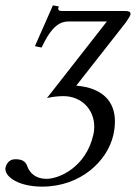

<svg xmlns="http://www.w3.org/2000/svg" viewBox="-28 -471 506 715"><path d="M207 -430C193 -430 188 -432 189 -441C190 -442 190 -444 191 -447L169 -451L102 -299L127 -294C166 -378 198 -391 228 -391H370L147 -106C170 -111 190 -113 208 -113C275 -113 323 -64 323 1C323 11 322 22 319 33C292 150 194 195 145 195C104 195 82 172 74 149C67 128 52 122 29 122C8 122 -3 136 -7 152C-8 154 -8 156 -8 158C-8 189 43 224 129 224C273 224 372 128 394 32C398 14 400 -3 400 -19C400 -95 352 -144 256 -152L441 -388C450 -401 456 -411 458 -417V-420C458 -427 452 -430 437 -430Z"/></svg>

Font: Libertinus Serif
Style: Italic
Weight: 400
Italic angle: -12°
Designer: Philipp H. Poll, Khaled Hosny
Foundry: Caleb Maclennan
Version: Version 7.050;RELEASE